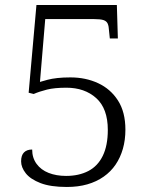

<svg xmlns="http://www.w3.org/2000/svg" viewBox="-20 -734 599 764"><path d="M246 10Q181 10 141 -5.5Q101 -21 82.5 -44.5Q64 -68 64 -92Q64 -116 75.5 -127.5Q87 -139 108 -139Q108 -106 125.5 -82Q143 -58 173.5 -46Q204 -34 243 -34Q294 -34 331.5 -53.5Q369 -73 389 -114Q409 -155 409 -217Q409 -302 363 -343.5Q317 -385 244 -385Q197 -385 167 -377.5Q137 -370 114 -360L94 -365L125 -714H445L449 -581H417L414 -610Q413 -630 408.5 -640Q404 -650 392 -654Q380 -658 355 -658H160L139 -408Q152 -412 169 -416.5Q186 -421 208.5 -423.5Q231 -426 260 -426Q321 -426 370.5 -403Q420 -380 449.5 -334Q479 -288 479 -218Q479 -177 469 -142Q459 -107 440 -79Q421 -51 392.5 -31Q364 -11 327.5 -0.5Q291 10 246 10Z"/></svg>

Font: Noto Serif Thai Light
Style: Regular
Weight: 300
Version: Version 2.001